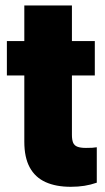

<svg xmlns="http://www.w3.org/2000/svg" viewBox="-20 -680 386 709"><path d="M330.1 -401.4H5.4V-528.3H330.1ZM245.6 -659.7V-182.1Q245.6 -163.6 250 -153.1Q254.4 -142.6 265.9 -138.2Q277.3 -133.8 297.4 -133.8Q311 -133.8 320.3 -134.3Q329.6 -134.8 337.4 -136.2V-5.4Q314.9 2.4 291.7 6.1Q268.6 9.8 241.2 9.8Q186.5 9.8 148.2 -7.6Q109.9 -24.9 89.8 -61.8Q69.8 -98.6 69.8 -156.7V-659.7Z"/></svg>

Font: Heebo Black
Style: Regular
Weight: 900
Designer: Oded Ezer
Foundry: Ezer Type House
Version: Version 3.100